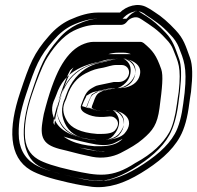

<svg xmlns="http://www.w3.org/2000/svg" viewBox="-20 -732 801 780"><path d="M550 -562H360C344 -562 327 -557 310 -549C275 -532 247 -499 224 -457C201 -414 179 -353 158 -269C155 -257 154 -244 152 -234C147 -202 148 -176 164 -157C180 -138 209 -129 250 -120C275 -114 298 -107 323 -102L355 -95C396 -87 437 -94 469 -110C508 -130 537 -147 560 -167C601 -202 619 -226 628 -293C639 -376 644 -425 635 -451C615 -508 601 -526 564 -557C560 -560 555 -562 550 -562ZM534 -512H353C348 -512 339 -510 327 -504C308 -495 287 -475 267 -439C248 -405 227 -344 207 -264C205 -253 203 -243 202 -234C197 -201 201 -198 206 -191C214 -181 310 -157 340 -151L371 -145C407 -140 431 -143 451 -154C487 -172 513 -188 530 -203C548 -219 559 -233 564 -241C568 -248 574 -265 578 -292C589 -373 588 -423 586 -429C567 -483 563 -487 534 -512ZM496 -644C505 -657 530 -668 547 -658L557 -652C593 -628 620 -612 654 -574C669 -559 678 -545 683 -532C704 -478 717 -462 706 -359C704 -344 701 -329 699 -311C692 -258 681 -219 668 -195C642 -149 598 -107 532 -71C531 -71 530 -70 530 -70C434 -7 379 -17 273 -40C204 -55 157 -71 134 -85C99 -106 81 -139 81 -189C80 -233 89 -286 110 -348C131 -411 150 -457 164 -484C177 -507 193 -531 215 -556C236 -579 258 -597 279 -607C314 -624 345 -631 370 -631H473C482 -631 491 -637 496 -644ZM467 -681H377C342 -681 304 -670 262 -651C231 -636 204 -615 179 -586C117 -516 100 -471 62 -357C13 -211 15 -94 104 -41C135 -23 184 -7 255 9C298 19 331 24 354 27C421 34 484 13 553 -29C622 -71 679 -118 711 -176C730 -210 742 -255 749 -312C751 -330 754 -344 756 -359C763 -423 763 -467 752 -497C734 -546 727 -574 693 -610C665 -640 637 -665 608 -683C600 -688 595 -692 588 -696L577 -702C540 -723 493 -707 467 -681ZM504 -433C501 -414 483 -399 464 -399H443C441 -399 439 -398 438 -398L381 -386C372 -384 370 -383 366 -381L355 -375C329 -361 324 -343 310 -307C301 -285 323 -274 331 -270C344 -263 365 -257 384 -257H402C417 -257 434 -264 448 -252C463 -240 464 -221 446 -201C441 -196 427 -188 394 -188H374C306 -193 269 -213 252 -241C233 -273 233 -298 247 -326C250 -331 250 -335 253 -342C268 -387 293 -416 328 -434C360 -450 371 -452 399 -457C415 -460 433 -468 453 -468H474C493 -468 507 -452 504 -433ZM554 -433C547 -387 503 -349 457 -349H439L383 -337C379 -335 374 -331 372 -330C369 -325 367 -320 364 -313C372 -310 381 -307 391 -307H409C412 -307 417 -308 428 -309C475 -315 509 -277 509 -237C509 -214 498 -190 481 -171C458 -145 424 -138 387 -138H366H364C290 -144 235 -166 208 -211C183 -252 180 -298 202 -342C203 -344 203 -347 205 -352C224 -408 260 -452 310 -478C351 -499 377 -499 420 -512C433 -516 447 -518 461 -518H482C528 -518 561 -479 554 -433ZM549 -537C584 -507 592 -497 611 -443C617 -427 614 -379 603 -296C595 -234 582 -220 543 -186C522 -168 496 -151 458 -132C431 -118 395 -113 360 -120L328 -126C304 -131 281 -138 255 -144C214 -153 193 -162 183 -173C175 -182 173 -200 177 -231C179 -242 179 -253 182 -263C203 -346 225 -406 246 -445C268 -485 292 -512 321 -526C336 -533 349 -537 360 -537ZM544 -537H353C342 -537 330 -534 316 -527C290 -515 266 -490 245 -451C224 -413 204 -351 183 -270V-269H182C180 -257 178 -248 177 -238C172 -203 179 -186 185 -177L186 -176V-175C208 -146 305 -133 335 -127L367 -120C406 -114 437 -119 462 -132C501 -151 526 -167 546 -184C566 -201 579 -215 586 -228C593 -241 598 -260 602 -289C613 -373 617 -418 610 -438C591 -492 580 -506 551 -531ZM476 -658C492 -679 526 -699 560 -680L570 -674V-673C606 -649 635 -632 672 -591C688 -575 699 -558 706 -541C726 -489 741 -461 730 -355C728 -339 726 -326 724 -308C717 -253 706 -211 690 -183C661 -132 614 -88 545 -50L544 -49C442 19 373 7 267 -16C197 -32 149 -47 121 -64C78 -90 56 -133 56 -189C55 -237 65 -292 86 -356C107 -420 126 -467 142 -496C156 -521 173 -546 196 -572C219 -598 243 -617 268 -629C306 -647 340 -656 370 -656H473ZM485 -663C506 -684 540 -693 564 -680L574 -674C582 -669 587 -666 595 -661C621 -645 648 -622 675 -593C705 -561 710 -539 729 -488C737 -466 738 -425 731 -363C729 -347 727 -333 725 -315C718 -260 707 -218 690 -188C661 -136 607 -92 540 -51C474 -11 415 8 356 2C335 0 304 -7 261 -16C191 -31 143 -47 117 -63C45 -106 37 -204 86 -349C124 -463 139 -502 198 -569C221 -596 246 -616 273 -629C312 -647 347 -656 377 -656H478ZM529 -430C534 -464 508 -493 474 -493H453C427 -493 406 -484 394 -482C367 -477 350 -473 316 -456C275 -434 246 -399 229 -350C226 -342 225 -340 224 -337C206 -301 207 -265 230 -228C253 -190 301 -169 372 -163H373H394C430 -163 452 -170 464 -184C487 -210 492 -247 464 -271C438 -293 407 -282 402 -282H384C370 -282 351 -288 343 -292C339 -294 334 -297 333 -298C348 -337 349 -344 366 -353L378 -359C383 -362 377 -360 385 -361H386L443 -374H444H464C496 -374 524 -398 529 -430ZM530 -437C525 -404 490 -374 457 -374H436L375 -360L372 -359C368 -357 362 -354 358 -351L353 -348L350 -342C347 -336 344 -330 341 -323L331 -298L357 -289C363 -287 375 -282 391 -282H410H411C415 -282 421 -283 432 -284C462 -288 484 -263 484 -237C484 -221 477 -204 463 -188C447 -171 422 -163 387 -163H366C293 -169 250 -190 229 -224C208 -259 206 -295 224 -331V-332L225 -333C226 -336 227 -339 229 -344C246 -395 277 -433 321 -456C358 -475 380 -475 427 -488C438 -491 449 -493 461 -493H482H489C516 -489 534 -466 530 -437ZM534 -537C563 -512 572 -499 590 -447C597 -427 594 -378 583 -295C574 -230 560 -215 522 -181C502 -163 477 -148 439 -129C417 -118 392 -114 370 -119L339 -125C317 -130 294 -136 268 -142L267 -143H266C228 -151 214 -158 205 -168C196 -179 192 -202 197 -233C199 -244 199 -254 202 -265C223 -348 245 -410 267 -450C289 -491 317 -519 340 -530C352 -536 360 -537 360 -537ZM559 -537H353C329 -537 313 -531 297 -523C266 -508 245 -484 224 -446C204 -409 183 -349 162 -267C159 -254 158 -246 157 -236C152 -203 159 -190 164 -182V-181H165C189 -149 297 -134 325 -128L357 -121H359C407 -114 452 -119 482 -135C521 -154 548 -172 568 -189C588 -207 600 -221 607 -233C614 -244 618 -262 622 -290C633 -373 636 -419 631 -434C613 -487 601 -500 572 -525ZM457 -656H370C328 -656 290 -645 250 -626C221 -612 197 -593 175 -567C152 -541 134 -516 121 -491C106 -462 87 -417 66 -353C45 -290 35 -235 36 -189C36 -136 54 -96 101 -68C132 -49 184 -33 256 -17C365 7 456 18 565 -54C636 -94 683 -139 711 -188C726 -215 737 -254 744 -309C746 -327 749 -341 751 -357C762 -462 747 -485 727 -537C721 -552 710 -569 694 -585C658 -625 627 -645 591 -668L590 -669L579 -675C573 -678 568 -681 560 -683C504 -698 467 -668 457 -656ZM506 -669 494 -656H377C358 -656 331 -650 292 -632C268 -620 242 -602 219 -575C160 -507 145 -467 107 -353C58 -207 68 -99 137 -58C160 -44 204 -30 272 -15C314 -6 344 0 362 2C404 6 454 -6 520 -46C586 -86 638 -129 668 -183C685 -214 698 -258 705 -314C707 -332 709 -346 711 -361C718 -424 717 -467 708 -492C690 -542 683 -567 653 -599C626 -628 599 -651 575 -666C567 -671 562 -674 554 -679L545 -685C540 -688 539 -690 522 -681C517 -678 511 -674 506 -669ZM549 -432C546 -413 534 -391 502 -380C492 -376 478 -374 464 -374H449L398 -363C397 -363 397 -362 396 -362L386 -357C378 -353 372 -348 365 -331C362 -323 359 -314 354 -302C350 -292 355 -292 362 -288C366 -286 381 -282 384 -282H401C401 -282 455 -292 486 -266C513 -244 508 -215 486 -190C473 -175 441 -163 394 -163H371H368C286 -170 231 -197 209 -233C187 -269 187 -299 203 -332C205 -336 206 -339 209 -347C225 -394 252 -428 297 -452C332 -470 358 -476 384 -481C388 -482 414 -493 453 -493H474C492 -493 508 -489 519 -483C546 -469 552 -450 549 -432ZM510 -435C517 -480 482 -493 482 -493H461C454 -493 447 -492 440 -490C388 -475 375 -478 340 -460C301 -439 267 -400 249 -347C247 -342 246 -338 245 -336V-335C226 -296 228 -256 250 -219C272 -183 309 -168 368 -163H387C412 -163 426 -165 441 -182C455 -198 464 -218 464 -237C464 -262 445 -282 437 -285C429 -284 420 -282 416 -282H412H391C362 -282 345 -291 342 -292L313 -301L320 -319C323 -326 326 -331 329 -337L331 -343L338 -347C344 -351 348 -353 352 -355L359 -358L430 -374H457C460 -374 504 -391 510 -435Z"/></svg>

Font: AppleStorm
Style: XbdFaxIta
Weight: 800
Foundry: Cannot Into Space Fonts
Version: Version 1.01